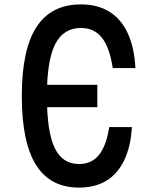

<svg xmlns="http://www.w3.org/2000/svg" viewBox="-20 -836 690 872"><path d="M422 -349H181V-451H422ZM339 16Q208 16 143.5 -87Q79 -190 79 -400Q79 -610 145.5 -713Q212 -816 348 -816Q423 -816 476.5 -783Q530 -750 560 -685.5Q590 -621 595 -527H492Q478 -620 443 -664.5Q408 -709 348 -709Q268 -709 230.5 -635Q193 -561 193 -400Q193 -239 228 -165Q263 -91 339 -91Q396 -91 429.5 -132.5Q463 -174 476 -259H579Q574 -171 544.5 -109Q515 -47 463.5 -15.5Q412 16 339 16Z"/></svg>

Font: Martian Mono SemiCondensed
Style: Regular
Weight: 400
Width: 4
Designer: Roman Shamin
Foundry: Evil Martians
Version: Version 1.000